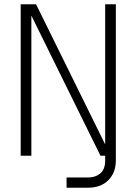

<svg xmlns="http://www.w3.org/2000/svg" viewBox="-20 -730 640 900"><path d="M77 0V-710H149L473 -53V-710H523V22Q523 79 488 114.5Q453 150 391 150H292V102H391Q428 102 450.5 82.5Q473 63 473 23V0H451L127 -657V0Z"/></svg>

Font: Geist Mono UltraLight
Style: Regular
Weight: 200
Monospace: yes
Designer: Basement.studio, Andrés Briganti, Mateo Zaragoza
Foundry: Basement.studio, Vercel, Andrés Briganti, Guido Ferreyra, Mateo Zaragoza
Version: Version 1.400; ttfautohint (v1.8.4.7-5d5b)